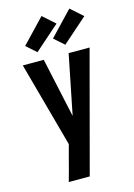

<svg xmlns="http://www.w3.org/2000/svg" viewBox="-144 -845 788 1133"><g transform="rotate(-15 250.0 -279.0)"><path d="M130 215Q141 177 151 138.5Q161 100 171 62L188 -1L46 -520H174L253 -156L326 -520H454L258 215ZM320 -573 259 -627 398 -773 472 -707ZM150 -573 89 -627 228 -773 302 -707Z"/></g></svg>

Font: Iosevka Extrabold
Style: Regular
Weight: 800
Monospace: yes
Designer: Belleve Invis
Foundry: Belleve Invis
Version: Version 32.5.0; ttfautohint (v1.8.4)